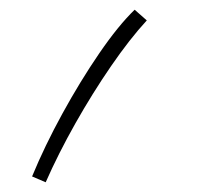

<svg xmlns="http://www.w3.org/2000/svg" viewBox="-20 -179 415 395"><path d="M74 196 46 184Q72 121 108.5 54.5Q145 -12 184 -69Q223 -126 257 -159L282 -137Q247 -99 208.5 -43Q170 13 135 75Q100 137 74 196Z"/></svg>

Font: Noto Sans Arabic UI XLt
Style: Regular
Weight: 200
Designer: Monotype Design Team, Nadine Chahine and Nizar Qandah
Foundry: Monotype Imaging Inc.
Version: Version 2.010; ttfautohint (v1.8.4.7-5d5b)